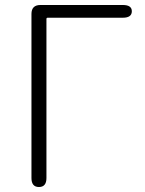

<svg xmlns="http://www.w3.org/2000/svg" viewBox="-20 -749 581 769"><path d="M136 0Q106 0 106 -36V-693Q106 -729 142 -729H472Q508 -729 508 -704Q508 -678 472 -678H171Q166 -678 166 -673V-36Q166 0 136 0Z"/></svg>

Font: Resource Han Rounded CN Light
Style: Regular
Weight: 300
Designer: Cyano Hao (round all glyphs); Ryoko NISHIZUKA 西塚涼子 (kana, bopomofo & ideographs); Paul D. Hunt (Latin, Greek & Cyrillic)
Foundry: Cyano Hao
Version: 0.990